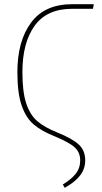

<svg xmlns="http://www.w3.org/2000/svg" viewBox="-20 -701 488 917"><path d="M280 180Q320 156 341.5 129Q363 102 363 65Q363 27 337 3Q311 -21 241 -50Q178 -75 141 -106.5Q104 -138 83.5 -197Q63 -256 63 -357Q63 -504 128 -592.5Q193 -681 325 -681H428L424 -659H325Q204 -659 145.5 -578Q87 -497 87 -356Q87 -263 105 -208Q123 -153 157.5 -123Q192 -93 252 -69Q326 -39 356.5 -10.5Q387 18 387 65Q387 105 363 136.5Q339 168 289 196Z"/></svg>

Font: Fira Sans Extra Condensed Thin
Style: Regular
Weight: 250
Width: 1
Designer: Carrois Corporate & Edenspiekermann AG
Foundry: Carrois Corporate GbR & Edenspiekermann AG
Version: Version 4.203